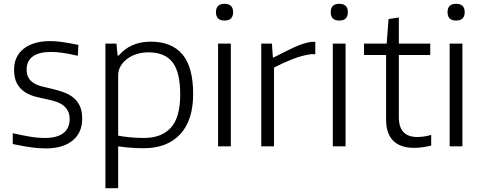

<svg xmlns="http://www.w3.org/2000/svg" viewBox="-20 -769 2531 1009"><path d="M221 11Q187 11 148.5 6Q110 1 47 -12V-69Q94 -58 136.5 -51Q179 -44 217 -44Q280 -44 313 -69.5Q346 -95 346 -143Q346 -168 337 -185.5Q328 -203 312.5 -215Q297 -227 275 -234.5Q253 -242 228 -247Q198 -253 167 -261Q136 -269 111 -285Q86 -301 70 -329Q54 -357 54 -403Q54 -473 104.5 -513Q155 -553 244 -553Q259 -553 273.5 -552Q288 -551 305 -548.5Q322 -546 342.5 -542.5Q363 -539 392 -533L389 -476Q340 -487 308 -491.5Q276 -496 248 -496Q185 -496 152.5 -472.5Q120 -449 120 -404Q120 -377 130 -360Q140 -343 158 -332Q176 -321 199.5 -315Q223 -309 250 -303Q284 -295 313.5 -284.5Q343 -274 365 -256.5Q387 -239 399.5 -212Q412 -185 412 -145Q412 -72 361.5 -30.5Q311 11 221 11Z M534 -540H592L598 -477H604Q633 -512 675 -531Q717 -550 773 -550Q882 -550 938.5 -483.5Q995 -417 995 -275Q995 -136 926.5 -63Q858 10 735 10Q697 10 662.5 7Q628 4 601 0V220H534ZM737 -44Q829 -44 878 -98Q927 -152 927 -272Q927 -390 886.5 -442Q846 -494 760 -494Q729 -494 700.5 -485.5Q672 -477 650 -461Q628 -445 614.5 -422.5Q601 -400 601 -372V-56Q628 -51 663.5 -47.5Q699 -44 737 -44Z M1160 -661Q1115 -661 1115 -705Q1115 -749 1160 -749Q1205 -749 1205 -705Q1205 -661 1160 -661ZM1126 -540H1193V0H1126Z M1353 -540H1409L1414 -467H1418Q1478 -498 1525 -520Q1572 -542 1615 -549H1637V-484H1614Q1568 -478 1518 -458.5Q1468 -439 1420 -414V0H1353Z M1763 -661Q1718 -661 1718 -705Q1718 -749 1763 -749Q1808 -749 1808 -705Q1808 -661 1763 -661ZM1729 -540H1796V0H1729Z M2156 8Q2084 8 2046.5 -29.5Q2009 -67 2009 -140V-480H1893V-540H2012L2022 -669L2076 -677V-540H2241V-480H2076V-153Q2076 -49 2173 -49Q2189 -49 2207.5 -51.5Q2226 -54 2246 -60V-4Q2199 8 2156 8Z M2377 -661Q2332 -661 2332 -705Q2332 -749 2377 -749Q2422 -749 2422 -705Q2422 -661 2377 -661ZM2343 -540H2410V0H2343Z"/></svg>

Font: Plata Sans Light
Style: Regular
Weight: 300
Designer: Pablo Impallari, Andres Torresi, & Cristiano Sobral
Foundry: Pablo Impallari, Andres Torresi, & Cristiano Sobral
Version: Version 1.00;December 28, 2019;FontCreator 12.0.0.2547 64-bi